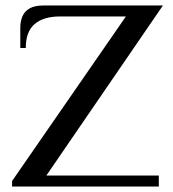

<svg xmlns="http://www.w3.org/2000/svg" viewBox="-20 -680 631 700"><path d="M24 0V-20L439 -620H199Q139 -620 106.5 -592.5Q74 -565 74 -505H54V-580Q54 -600 61 -618.5Q68 -637 86.5 -648.5Q105 -660 139 -660H574L149 -40H559V0Z"/></svg>

Font: El Messiri
Style: Regular
Weight: 400
Designer: Mohamed Gaber
Foundry: Kief Type Foundry
Version: Version 2.020